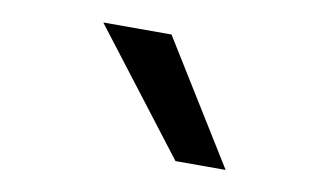

<svg xmlns="http://www.w3.org/2000/svg" viewBox="-44 -930 787 460"><g transform="rotate(10 350.0 -699.5)"><path d="M175 -848 403 -551H525L341 -848Z"/></g></svg>

Font: Martian Mono Std Md
Style: Regular
Weight: 500
Monospace: yes
Designer: Roman Shamin
Foundry: Evil Martians
Version: Version 1.000